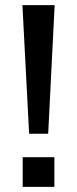

<svg xmlns="http://www.w3.org/2000/svg" viewBox="-20 -725 300 745"><path d="M93 -206 67 -705H192L167 -206ZM68 0V-115H191V0Z"/></svg>

Font: Nunito Sans 7pt Medium
Style: Regular
Weight: 500
Designer: Vernon Adams
Foundry: Vernon Adams
Version: Version 3.101;gftools[0.9.27]